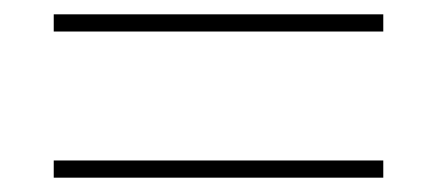

<svg xmlns="http://www.w3.org/2000/svg" viewBox="-20 -487 610 268"><path d="M55 -467H515V-443H55ZM55 -263H515V-239H55Z"/></svg>

Font: Noto Sans UI Thin
Style: Regular
Weight: 250
Designer: Monotype Design Team
Foundry: Monotype Imaging Inc.
Version: Version 1.001